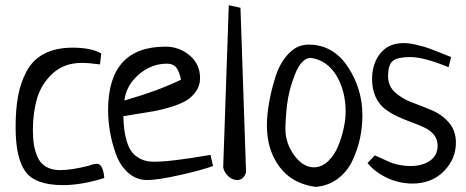

<svg xmlns="http://www.w3.org/2000/svg" viewBox="-20 -690 1792 738"><path d="M369.1 -484.4 364.3 -442.4Q323.2 -448.2 293.9 -448.2Q226.6 -448.2 182.6 -407.7Q138.7 -367.2 122.6 -312Q106.4 -256.8 106.4 -189.5Q106.4 -158.2 110.4 -133.8Q114.3 -109.4 124.5 -85.9Q134.8 -62.5 156.7 -49.3Q178.7 -36.1 210.9 -36.1Q253.9 -36.1 320.3 -52.7Q340.8 -60.5 352.5 -60.5Q376 -60.5 380.9 -5.9Q294.9 21.5 221.7 21.5Q115.2 21.5 77.6 -30.8Q40 -83 40 -200.2Q40 -268.6 49.3 -319.8Q58.6 -371.1 82 -415.5Q105.5 -460 149.9 -483.4Q194.3 -506.8 258.8 -506.8Q331.1 -506.8 369.1 -484.4Z M789.1 -94.7 798.8 -51.8Q755.9 -36.1 671.4 -17.1Q586.9 2 545.9 2Q503.9 2 472.7 -25.9Q441.4 -53.7 425.8 -97.2Q410.2 -140.6 402.8 -183.1Q395.5 -225.6 395.5 -266.6Q395.5 -510.7 616.2 -510.7Q668.9 -510.7 709 -477.1Q749 -443.4 749 -389.6Q749 -360.4 732.9 -337.9Q716.8 -315.4 693.8 -302.2Q670.9 -289.1 635.3 -278.3Q599.6 -267.6 572.3 -262.7Q544.9 -257.8 506.8 -252Q468.8 -246.1 454.1 -243.2Q455.1 -214.8 457.5 -193.4Q460 -171.9 467.3 -147Q474.6 -122.1 486.8 -106Q499 -89.8 520.5 -79.1Q542 -68.4 571.3 -68.4Q606.4 -68.4 657.2 -74.7Q708 -81.1 747.6 -87.9Q787.1 -94.7 789.1 -94.7ZM458 -303.7Q590.8 -341.8 675.8 -383.8Q668.9 -416 657.2 -430.7Q645.5 -445.3 622.1 -445.3Q562.5 -445.3 514.2 -404.3Q465.8 -363.3 458 -303.7Z M859.4 -669.9 904.3 -660.2 925.8 -28.3Q917 2 891.6 2Q874 2 857.9 -12.2Q841.8 -26.4 837.9 -46.9Z M1005.9 -208Q1005.9 -247.1 1014.2 -294.9Q1022.5 -342.8 1039.1 -395.5Q1055.7 -448.2 1088.9 -483.4Q1122.1 -518.6 1166 -518.6Q1259.8 -518.6 1316.4 -434.1Q1373 -349.6 1373 -246.1Q1373 -202.1 1363.8 -158.7Q1354.5 -115.2 1335 -73.2Q1315.4 -31.2 1278.8 -3.4Q1242.2 24.4 1193.4 28.3Q1103.5 16.6 1054.7 -48.3Q1005.9 -113.3 1005.9 -208ZM1171.9 -467.8Q1137.7 -463.9 1114.3 -405.3Q1090.8 -346.7 1084 -291.5Q1077.1 -236.3 1077.1 -194.3Q1077.1 -139.6 1110.8 -93.3Q1144.5 -46.9 1186.5 -46.9Q1216.8 -46.9 1241.2 -70.3Q1265.6 -93.8 1279.8 -128.4Q1293.9 -163.1 1301.3 -198.2Q1308.6 -233.4 1308.6 -260.7Q1308.6 -340.8 1272.5 -400.4Q1236.3 -460 1171.9 -467.8Z M1713.9 -470.7 1704.1 -431.6Q1609.4 -470.7 1556.6 -470.7Q1509.8 -470.7 1490.7 -456.5Q1471.7 -442.4 1471.7 -396.5Q1471.7 -359.4 1498.5 -335Q1525.4 -310.5 1563.5 -296.4Q1601.6 -282.2 1640.1 -266.1Q1678.7 -250 1705.6 -218.8Q1732.4 -187.5 1732.4 -141.6Q1732.4 -79.1 1686.5 -32.2Q1640.6 14.6 1567.4 15.6Q1513.7 15.6 1466.8 -6.8Q1419.9 -29.3 1392.6 -63.5L1420.9 -92.8Q1432.6 -87.9 1455.6 -77.1Q1478.5 -66.4 1488.3 -63Q1498 -59.6 1517.1 -55.7Q1536.1 -51.8 1557.6 -51.8Q1603.5 -51.8 1632.8 -72.3Q1662.1 -92.8 1662.1 -129.9Q1662.1 -154.3 1648.4 -171.4Q1634.8 -188.5 1612.3 -199.2Q1589.8 -210 1563 -219.7Q1536.1 -229.5 1509.3 -241.7Q1482.4 -253.9 1460 -271Q1437.5 -288.1 1423.8 -317.4Q1410.2 -346.7 1410.2 -386.7Q1410.2 -445.3 1441.9 -484.9Q1473.6 -524.4 1531.2 -524.4Q1553.7 -524.4 1582 -517.6Q1610.4 -510.7 1627 -504.9Q1643.6 -499 1676.3 -485.8Q1709 -472.7 1713.9 -470.7Z"/></svg>

Font: Neucha
Style: Regular
Weight: 400
Designer: Jovanny Lemonad
Foundry: Jovanny Lemonad
Version: Version 001.001